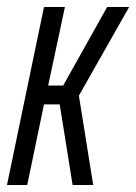

<svg xmlns="http://www.w3.org/2000/svg" viewBox="-23 -530 390 550"><path d="M-3 0 103 -510H163L115 -285H158L284 -510H347L203 -256L244 0H185L148 -231H103L55 0Z"/></svg>

Font: Saira Ultra Condensed
Style: Italic
Weight: 400
Width: 1
Italic angle: -12°
Designer: Hector Gatti with collaboration of the Omnibus-Type team
Foundry: Omnibus-Type
Version: Version 1.001; ttfautohint (v1.8)